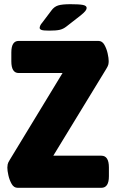

<svg xmlns="http://www.w3.org/2000/svg" viewBox="-20 -895 553 915"><path d="M64 0Q46 0 35.5 -18.5Q25 -37 20 -59.5Q15 -82 15 -96Q15 -103 16.5 -111.5Q18 -120 27 -134L278 -547H69Q34 -547 34 -603V-645Q34 -700 69 -700H449Q467 -700 477.5 -681.5Q488 -663 493 -640.5Q498 -618 498 -604Q498 -594 496 -586.5Q494 -579 486 -566L234 -153H463Q499 -153 499 -97V-55Q499 0 463 0ZM215 -749Q186 -749 177.5 -752.5Q169 -756 169 -762Q169 -766 171.5 -772.5Q174 -779 182 -788L225 -845Q238 -863 257 -869Q276 -875 316 -875Q357 -875 375 -871.5Q393 -868 393 -857Q393 -851 387 -843Q381 -835 365 -822L297 -769Q282 -757 265 -753Q248 -749 215 -749Z"/></svg>

Font: Asap Semi Condensed ExtraBold
Style: Regular
Weight: 800
Width: 4
Designer: Pablo Cosgaya
Foundry: Omnibus-Type
Version: Version 3.001; ttfautohint (v1.8.4.7-5d5b)